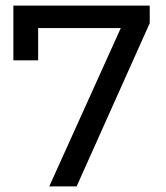

<svg xmlns="http://www.w3.org/2000/svg" viewBox="-20 -664 590 684"><path d="M513.4 -644H27.6V-449H115.9V-564H410.3L155.5 0H253L513.4 -581.4Z"/></svg>

Font: Montserrat Ace
Style: Regular
Weight: 500
Designer: Julieta Ulanovsky
Foundry: Julieta Ulanovsky
Version: Version 1